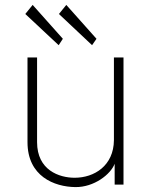

<svg xmlns="http://www.w3.org/2000/svg" viewBox="-20 -753 607 782"><path d="M113 -733 83 -696 219 -569 236 -595ZM250 -733 220 -696 355 -569 373 -595ZM287 9C363 10 431 -43 447 -86V-1H483V-519H444V-182C443 -78 364 -29 284 -29C221 -29 131 -60 131 -174V-519H92V-174C92 -35 201 8 287 9Z"/></svg>

Font: United Sans Thin
Style: Regular
Weight: 100
Designer: Pablo Impallari, Rodrigo Fuenzalida (Modified by Dan O. Williams)
Version: Version 1.000;PS 001.000;hotconv 1.0.88;makeotf.lib2.5.64775